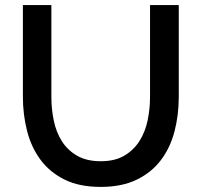

<svg xmlns="http://www.w3.org/2000/svg" viewBox="-20 -730 792 755"><path d="M376 -96Q432 -96 469 -118Q506 -140 528.5 -175.5Q551 -211 560.5 -256.5Q570 -302 570 -350V-710H683V-350Q683 -277 666 -212.5Q649 -148 612 -99.5Q575 -51 516.5 -23Q458 5 376 5Q291 5 232.5 -24.5Q174 -54 138 -103.5Q102 -153 86 -217Q70 -281 70 -350V-710H182V-350Q182 -301 191.5 -255.5Q201 -210 223.5 -174.5Q246 -139 283.5 -117.5Q321 -96 376 -96Z"/></svg>

Font: IngvarSans
Style: Regular
Weight: 600
Version: Version 3.000